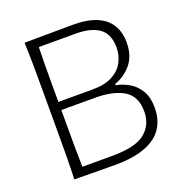

<svg xmlns="http://www.w3.org/2000/svg" viewBox="-132 -849 918 967"><g transform="rotate(-20 327.5 -366.0)"><path d="M163.6 -45.9Q162.1 -95.7 161.9 -144Q161.6 -192.4 161.6 -249V-350.6H341.8Q440.4 -350.6 496.1 -316.7Q551.8 -282.7 551.8 -201.7Q551.8 -129.9 500.2 -87.9Q448.7 -45.9 324.2 -45.9ZM320.8 2Q402.3 2 457.5 -13.7Q512.7 -29.3 545.9 -57.1Q579.1 -85 593.5 -121.6Q607.9 -158.2 607.9 -199.7Q607.9 -257.8 585.7 -293.9Q563.5 -330.1 529.8 -349.1Q496.1 -368.2 461.4 -374.5V-381.3Q515.1 -399.9 551.3 -443.8Q587.4 -487.8 587.4 -558.1Q587.4 -613.3 563.2 -652.8Q539.1 -692.4 489.5 -713.4Q439.9 -734.4 363.3 -734.4Q293 -734.4 228 -733.4Q163.1 -732.4 103.5 -732.4Q106 -670.4 106.4 -613.3Q106.9 -556.2 106.9 -488.3V-243.7Q106.9 -176.3 106.4 -119.1Q106 -62 103.5 0Q133.3 0 190.2 1Q247.1 2 320.8 2ZM161.6 -394V-482.9Q161.6 -539.6 161.9 -588.4Q162.1 -637.2 163.6 -687.5H359.9Q444.3 -687.5 487.5 -655.5Q530.8 -623.5 530.8 -551.3Q530.8 -510.7 512 -474.6Q493.2 -438.5 452.4 -416.3Q411.6 -394 345.2 -394Z"/></g></svg>

Font: Pinar-VF-FD
Style: Regular
Weight: 300
Designer: Amin Abedi
Version: Version 3.0